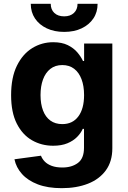

<svg xmlns="http://www.w3.org/2000/svg" viewBox="-20 -775 672 1011"><path d="M305.1 215.8Q231.6 215.8 179.2 195.8Q126.7 175.7 95.8 141.2Q64.9 106.6 56.1 63.7L195.7 44.9Q202 61.5 215.7 75.7Q229.5 89.8 252.4 98.4Q275.4 107 308.6 107Q357.8 107 390 83.2Q422.3 59.4 422.3 3.3V-96.5H415.6Q406 -74.2 385.9 -53.8Q365.8 -33.4 334.8 -20.5Q303.7 -7.6 260 -7.6Q198.7 -7.6 148.5 -36.4Q98.3 -65.1 68.4 -124.1Q38.5 -183.1 38.5 -273.6Q38.5 -366.7 68.9 -428.7Q99.3 -490.6 149.7 -521.7Q200.1 -552.7 260.2 -552.7Q305.8 -552.7 336.8 -537.4Q367.9 -522 387.4 -499Q406.8 -476.1 417 -453.7H422.9V-545.9H571.5V5.7Q571.5 75.1 537.4 121.9Q503.2 168.8 443.2 192.3Q383.1 215.8 305.1 215.8ZM308 -121.5Q362.6 -121.5 392.6 -162.1Q422.7 -202.6 422.7 -274.4Q422.7 -322.4 409.3 -357.8Q396 -393.2 370.5 -412.8Q344.9 -432.4 308 -432.4Q270.6 -432.4 245 -412.2Q219.4 -392 206.4 -356.4Q193.4 -320.8 193.4 -274.4Q193.4 -227.7 206.5 -193.3Q219.6 -158.8 245.3 -140.1Q271 -121.5 308 -121.5ZM317.8 -607Q265.8 -607 226.1 -625.8Q186.4 -644.6 164.2 -677.8Q142 -711 142 -755.1H247.1Q247.1 -724.8 266.1 -706.8Q285.2 -688.9 318 -688.9Q350.2 -688.9 369.2 -706.8Q388.3 -724.8 388.3 -755.1H493.9Q493.9 -711 471.7 -677.8Q449.4 -644.6 409.9 -625.8Q370.4 -607 317.8 -607Z"/></svg>

Font: GitLab Sans
Style: Regular
Weight: 400
Designer: Rasmus Andersson
Foundry: Modifications by GitLab B.V., manufactured by rsms
Version: Version 4.000;git-c8fb6b7